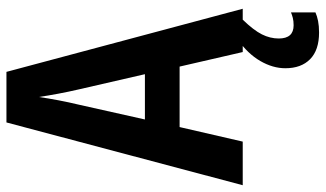

<svg xmlns="http://www.w3.org/2000/svg" viewBox="-222 -532 986 581"><g transform="rotate(-90 270.5 -242.0)"><path d="M403 0 359 -191H176L132 0H0L190 -715H343L534 0ZM336 -296 290 -496Q283 -526 277 -558Q271 -590 267 -617Q263 -589 257 -557.5Q251 -526 244 -497L199 -296ZM444 109Q444 154 484 154Q497 154 506.5 151.5Q516 149 523 146V220Q512 225 497 228Q482 231 462 231Q409 231 381.5 204Q354 177 354 129Q354 91 376 53Q398 15 441 -15L501 0Q469 33 456.5 58Q444 83 444 109Z"/></g></svg>

Font: Avrile Sans Condensed SemiBold
Style: Regular
Weight: 600
Width: 3
Designer: Monotype Design Team
Foundry: Monotype Imaging Inc.
Version: Version 2.001;September 10, 2019;FontCreator 11.5.0.2425 64-